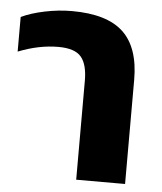

<svg xmlns="http://www.w3.org/2000/svg" viewBox="-45 -590 532 630"><g transform="rotate(5 221.0 -275.0)"><path d="M229 -326Q229 -380 208 -404.5Q187 -429 133 -429Q69 -429 1 -402V-516Q32 -531 77.5 -540.5Q123 -550 167 -550Q283 -550 336.5 -499.5Q390 -449 390 -343V0H229Z"/></g></svg>

Font: Kanit SemiBold
Style: Regular
Weight: 600
Designer: Katatrad Team
Foundry: CadsonDemak
Version: Version 1.030